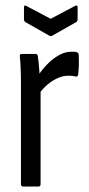

<svg xmlns="http://www.w3.org/2000/svg" viewBox="-20 -685 327 705"><path d="M65 0Q57 0 57 -9V-367Q57 -405 56 -431Q55 -457 53 -476Q51 -487 60 -487H111Q118 -487 119 -478Q122 -458 124 -431Q126 -404 126 -387L129 -365V-9Q129 0 121 0ZM121 -337 119 -406Q134 -429 154 -449.5Q174 -470 196.5 -482.5Q219 -495 242 -495Q249 -495 253.5 -495Q258 -495 262 -493Q266 -492 267.5 -489.5Q269 -487 269 -482Q270 -463 269.5 -445.5Q269 -428 267 -411Q266 -403 257 -404Q251 -406 244.5 -406.5Q238 -407 230 -407Q212 -407 192.5 -398.5Q173 -390 154.5 -374.5Q136 -359 121 -337ZM161 -554 73 -604Q68 -607 68 -615V-659Q68 -668 77 -663L166 -616L255 -663Q265 -668 265 -659V-615Q265 -607 260 -604L172 -554Q167 -551 161 -554Z"/></svg>

Font: Sofia Sans Condensed
Style: Regular
Weight: 400
Designer: Botio Nikoltchev, Ani Petrova
Foundry: lettersoup
Version: Version 4.100